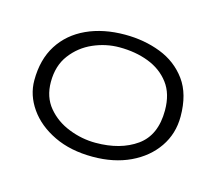

<svg xmlns="http://www.w3.org/2000/svg" viewBox="-49 -696 402 351"><g transform="rotate(15 152.0 -520.5)"><path d="M150 -405Q108 -405 76.8 -420Q45.5 -435 28.2 -459.8Q11 -484.5 11 -512.5Q11 -552 28.5 -579.5Q46 -607 77.5 -621.5Q109 -636 150 -636Q186.5 -636 217.5 -624Q248.5 -612 267.5 -586Q286.5 -560 286.5 -517.5Q286.5 -485 269 -459.5Q251.5 -434 220.8 -419.5Q190 -405 150 -405ZM148.5 -431Q195.5 -431 225.8 -452.5Q256 -474 256 -521Q256 -552.5 241 -572.2Q226 -592 201.2 -601.5Q176.5 -611 146 -611Q120.5 -611 96.5 -600.5Q72.5 -590 56.8 -569.2Q41 -548.5 41 -517.5Q41 -489 57 -469.8Q73 -450.5 97.8 -440.8Q122.5 -431 148.5 -431Z"/></g></svg>

Font: Gluten Thin
Style: Regular
Weight: 100
Designer: Tyler Finck
Foundry: Etcetera Type Company
Version: Version 1.300